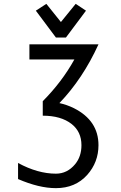

<svg xmlns="http://www.w3.org/2000/svg" viewBox="-20 -766 626 991"><path d="M423.8 -710.9 320.3 -572.3H268.6L165 -710.9L219.2 -746.1L294.4 -652.3L370.6 -746.1ZM73.2 75.2Q174.8 130.4 268.6 130.4Q327.1 130.4 367.7 81.5Q400.4 42 400.4 -16.6Q400.4 -85.9 349.6 -126Q294.9 -168.9 200.7 -168.9V-243.7Q299.8 -343.3 363.8 -459H131.8V-537.1H488.3Q407.2 -359.4 286.6 -233.9Q325.2 -225.6 361.8 -207.5Q488.3 -143.6 488.3 -16.6Q488.3 71.3 430.2 136.7Q368.7 205.1 268.6 205.1Q181.6 205.1 73.2 158.2Z"/></svg>

Font: Consola Mono
Style: Book
Weight: 400
Monospace: yes
Version: Version 2.001